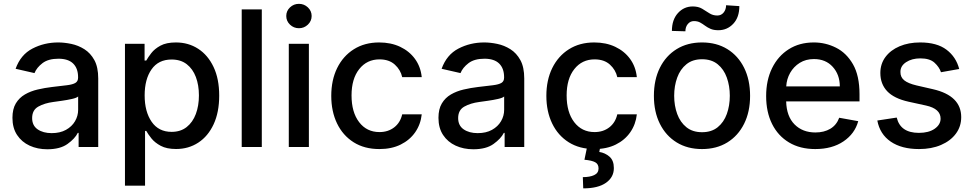

<svg xmlns="http://www.w3.org/2000/svg" viewBox="-20 -777 5147 1015"><path d="M230.1 12.1Q178.3 12.1 136.5 -7.1Q94.8 -26.3 70.3 -63.4Q45.8 -100.5 45.8 -154.1Q45.8 -200.6 63.7 -230.5Q81.7 -260.3 111.7 -277.7Q141.7 -295.1 179 -303.8Q216.3 -312.5 255 -317.1Q304 -322.8 334.3 -326.5Q364.7 -330.3 378.7 -338.8Q392.8 -347.3 392.8 -366.5V-369Q392.8 -415.5 366.7 -441.1Q340.6 -466.6 289.1 -466.6Q235.4 -466.6 204.7 -443.2Q174 -419.7 162.3 -390.6L62.5 -413.4Q89.1 -487.9 151.5 -520.2Q213.8 -552.6 287.6 -552.6Q320.3 -552.6 356.9 -544.9Q393.5 -537.3 426 -516.9Q458.5 -496.4 478.9 -459.2Q499.3 -421.9 499.3 -362.2V0H395.6V-74.6H391.3Q376.1 -44 337 -16Q297.9 12.1 230.1 12.1ZM253.2 -73.2Q297.6 -73.2 328.8 -90.6Q360.1 -108 376.6 -136.2Q393.1 -164.4 393.1 -196.7V-267Q385.7 -259.6 360.4 -253.9Q335.2 -248.2 307.2 -244.3Q279.1 -240.4 261.7 -237.9Q215.6 -231.9 182.7 -213.6Q149.9 -195.3 149.9 -152.7Q149.9 -113.3 179 -93.2Q208.1 -73.2 253.2 -73.2Z M640.6 204.5V-545.5H744.3V-457H753.2Q762.8 -474.1 780 -496.4Q797.2 -518.8 828.3 -535.7Q859.4 -552.6 909.8 -552.6Q975.9 -552.6 1027.5 -519.2Q1079.2 -485.8 1109 -422.9Q1138.8 -360.1 1138.8 -271.7Q1138.8 -183.6 1109.4 -120.2Q1079.9 -56.8 1028.4 -23.1Q976.9 10.7 910.9 10.7Q861.2 10.7 829.9 -6Q798.7 -22.7 780.7 -45.1Q762.8 -67.5 753.2 -84.9H746.8V204.5ZM744.7 -272.7Q744.7 -186.8 781.6 -133.3Q818.5 -79.9 887.1 -79.9Q934.7 -79.9 966.8 -105.3Q998.9 -130.7 1015.3 -174.4Q1031.6 -218 1031.6 -272.7Q1031.6 -327.1 1015.4 -369.9Q999.3 -412.6 967.3 -437.5Q935.4 -462.4 887.1 -462.4Q817.5 -462.4 781.1 -410.3Q744.7 -358.3 744.7 -272.7Z M1364 -727.3V0H1257.8V-727.3Z M1506.7 0V-545.5H1612.9V0ZM1560.4 -627.8Q1532.7 -627.8 1513 -646.8Q1493.3 -665.8 1493.3 -692.5Q1493.3 -719.1 1513 -737.9Q1532.7 -756.7 1560.4 -756.7Q1587.7 -756.7 1607.6 -737.9Q1627.5 -719.1 1627.5 -692.5Q1627.5 -665.8 1607.6 -646.8Q1587.7 -627.8 1560.4 -627.8Z M1985.4 11Q1906.2 11 1849.3 -25Q1792.3 -61.1 1761.7 -124.6Q1731.2 -188.2 1731.2 -270.2Q1731.2 -353.7 1762.4 -417.3Q1793.7 -480.8 1850.7 -516.7Q1907.7 -552.6 1984.4 -552.6Q2046.5 -552.6 2095.2 -529.7Q2143.8 -506.7 2173.8 -465.6Q2203.8 -424.4 2209.5 -369.3H2106.2Q2097.7 -407.7 2067.3 -435.4Q2036.9 -463.1 1986.2 -463.1Q1919.7 -463.1 1879.1 -411.8Q1838.4 -360.4 1838.4 -272.7Q1838.4 -183.6 1878.6 -131.2Q1918.7 -78.8 1986.2 -78.8Q2031.6 -78.8 2063.9 -103.7Q2096.2 -128.6 2106.2 -172.6H2209.5Q2203.8 -119.7 2175.1 -78.1Q2146.3 -36.6 2098.2 -12.8Q2050.1 11 1985.4 11Z M2482.2 12.1Q2430.4 12.1 2388.7 -7.1Q2346.9 -26.3 2322.4 -63.4Q2297.9 -100.5 2297.9 -154.1Q2297.9 -200.6 2315.9 -230.5Q2333.8 -260.3 2363.8 -277.7Q2393.8 -295.1 2431.1 -303.8Q2468.4 -312.5 2507.1 -317.1Q2556.1 -322.8 2586.5 -326.5Q2616.8 -330.3 2630.9 -338.8Q2644.9 -347.3 2644.9 -366.5V-369Q2644.9 -415.5 2618.8 -441.1Q2592.7 -466.6 2541.2 -466.6Q2487.6 -466.6 2456.9 -443.2Q2426.1 -419.7 2414.4 -390.6L2314.6 -413.4Q2341.3 -487.9 2403.6 -520.2Q2465.9 -552.6 2539.8 -552.6Q2572.4 -552.6 2609 -544.9Q2645.6 -537.3 2678.1 -516.9Q2710.6 -496.4 2731 -459.2Q2751.4 -421.9 2751.4 -362.2V0H2647.7V-74.6H2643.5Q2628.2 -44 2589.1 -16Q2550.1 12.1 2482.2 12.1ZM2505.3 -73.2Q2549.7 -73.2 2581 -90.6Q2612.2 -108 2628.7 -136.2Q2645.2 -164.4 2645.2 -196.7V-267Q2637.8 -259.6 2612.6 -253.9Q2587.4 -248.2 2559.3 -244.3Q2531.2 -240.4 2513.8 -237.9Q2467.7 -231.9 2434.8 -213.6Q2402 -195.3 2402 -152.7Q2402 -113.3 2431.1 -93.2Q2460.2 -73.2 2505.3 -73.2Z M3122.5 11Q3043.3 11 2986.3 -25Q2929.3 -61.1 2898.8 -124.6Q2868.3 -188.2 2868.3 -270.2Q2868.3 -353.7 2899.5 -417.3Q2930.8 -480.8 2987.7 -516.7Q3044.7 -552.6 3121.4 -552.6Q3183.6 -552.6 3232.2 -529.7Q3280.9 -506.7 3310.9 -465.6Q3340.9 -424.4 3346.6 -369.3H3243.3Q3234.7 -407.7 3204.4 -435.4Q3174 -463.1 3123.2 -463.1Q3056.8 -463.1 3016.2 -411.8Q2975.5 -360.4 2975.5 -272.7Q2975.5 -183.6 3015.6 -131.2Q3055.8 -78.8 3123.2 -78.8Q3168.7 -78.8 3201 -103.7Q3233.3 -128.6 3243.3 -172.6H3346.6Q3340.9 -119.7 3312.1 -78.1Q3283.4 -36.6 3235.3 -12.8Q3187.1 11 3122.5 11ZM3084.2 -2.8H3153.8L3148.1 26.3Q3178.6 30.9 3201.9 51Q3225.1 71 3225.1 111.2Q3225.5 159.4 3183.8 189.1Q3142 218.8 3063.2 218.8L3061.1 159.4Q3098 159.4 3120.9 148.8Q3143.8 138.1 3144.2 114.3Q3144.5 90.6 3126.6 80.8Q3108.7 71 3069.6 67.5Z M3603.3 -611.5 3532 -613.6Q3532 -672.6 3563.7 -707.7Q3595.5 -742.9 3642.4 -742.9Q3671.5 -742.9 3691.6 -731Q3711.6 -719.1 3729.9 -707Q3748.2 -695 3772 -695Q3792.6 -695 3805.4 -710.6Q3818.2 -726.2 3818.5 -749.3L3888.5 -744.7Q3888.5 -685.4 3856.5 -651.5Q3824.6 -617.5 3778.1 -617.2Q3752.8 -617.2 3736.3 -624.5Q3719.8 -631.7 3707 -641.3Q3694.2 -650.9 3680.8 -658.2Q3667.3 -665.5 3648.4 -665.5Q3628.9 -665.5 3616.1 -650Q3603.3 -634.6 3603.3 -611.5ZM3691.1 11Q3614.3 11 3557.2 -24.1Q3500 -59.3 3468.4 -122.7Q3436.8 -186.1 3436.8 -270.2Q3436.8 -355.1 3468.4 -418.7Q3500 -482.2 3557.2 -517.4Q3614.3 -552.6 3691.1 -552.6Q3768.1 -552.6 3825.1 -517.4Q3882.1 -482.2 3913.7 -418.7Q3945.3 -355.1 3945.3 -270.2Q3945.3 -186.1 3913.7 -122.7Q3882.1 -59.3 3825.1 -24.1Q3768.1 11 3691.1 11ZM3691.4 -78.1Q3741.5 -78.1 3774 -104.4Q3806.5 -130.7 3822.3 -174.5Q3838.1 -218.4 3838.1 -270.6Q3838.1 -322.8 3822.3 -366.8Q3806.5 -410.9 3774 -437.3Q3741.5 -463.8 3691.4 -463.8Q3641.3 -463.8 3608.7 -437.3Q3576 -410.9 3560 -366.8Q3544 -322.8 3544 -270.6Q3544 -218.4 3560 -174.5Q3576 -130.7 3608.7 -104.4Q3641.3 -78.1 3691.4 -78.1Z M4289.8 11Q4209.5 11 4151.3 -23.8Q4093 -58.6 4061.6 -121.6Q4030.2 -184.7 4030.2 -269.2Q4030.2 -353 4061.6 -416.9Q4093 -480.8 4149.7 -516.7Q4206.3 -552.6 4282.3 -552.6Q4344.1 -552.6 4399.3 -525Q4454.5 -497.5 4489.2 -437.3Q4523.8 -377.1 4523.8 -278.4V-240.8H4136Q4138.1 -161.9 4180.4 -119.3Q4222.7 -76.7 4290.8 -76.7Q4336.3 -76.7 4369.3 -96.2Q4402.3 -115.8 4416.5 -154.5L4517 -136.4Q4498.9 -70 4438.9 -29.5Q4378.9 11 4289.8 11ZM4136.4 -320.3H4419.7Q4419.4 -382.8 4382.1 -423.8Q4344.8 -464.8 4283 -464.8Q4240.1 -464.8 4207.9 -444.8Q4175.8 -424.7 4157.1 -391.9Q4138.5 -359 4136.4 -320.3Z M5050.8 -412.3 4954.5 -395.2Q4945.3 -422.6 4920.3 -445.5Q4895.2 -468.4 4845.5 -468.4Q4800.4 -468.4 4770.1 -448.3Q4739.7 -428.3 4740.1 -396.7Q4739.7 -369 4760.1 -352.5Q4780.5 -335.9 4825.6 -325.3L4912.3 -305.4Q5061.4 -271 5061.4 -157.7Q5061.4 -108.3 5033.2 -70.3Q5005 -32.3 4954.7 -10.7Q4904.5 11 4838.4 11Q4746.4 11 4688.9 -28.2Q4631.4 -67.5 4617.9 -139.9L4720.5 -155.5Q4739.7 -74.6 4837.7 -74.6Q4889.9 -74.6 4921.2 -96.4Q4952.4 -118.3 4952.4 -149.9Q4952.4 -202.1 4875.4 -219.1L4783 -239.3Q4706.3 -256.4 4670.1 -294.7Q4633.9 -333.1 4633.9 -391Q4633.9 -439.3 4660.9 -475.7Q4687.9 -512.1 4735.4 -532.3Q4783 -552.6 4844.5 -552.6Q4932.9 -552.6 4983.7 -514.2Q5034.4 -475.9 5050.8 -412.3Z"/></svg>

Font: Inter UI Medium
Style: Regular
Weight: 500
Designer: Rasmus Andersson
Foundry: rsms
Version: 3.2;8d6f07862